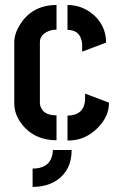

<svg xmlns="http://www.w3.org/2000/svg" viewBox="-20 -561 478 768"><path d="M110.4 186.5V113.3Q172.9 113.3 187.5 65.4Q191.4 52.7 191.4 39.1H266.6Q266.6 120.1 207 160.2Q168 186.5 110.4 186.5ZM37.1 -147.5Q37.1 -96.7 77.1 -52.7Q126 0 206.1 0V-99.6Q155.3 -99.6 142.6 -133.8Q139.6 -140.6 139.6 -147.5V-392.6Q139.6 -418.9 168 -433.6Q184.6 -442.4 206.1 -442.4V-541Q110.4 -541 61.5 -464.8Q38.1 -428.7 37.1 -394.5ZM250 -441.4Q296.9 -441.4 306.6 -397.5Q308.6 -389.6 308.6 -381.8V-354.5L404.3 -390.6Q404.3 -462.9 345.7 -508.8Q302.7 -541 250 -541ZM250 1Q319.3 2.9 372.1 -50.8Q416 -95.7 416 -150.4L320.3 -186.5V-160.2Q315.4 -99.6 250 -98.6Z"/></svg>

Font: Post No Bills Colombo
Style: Bold
Weight: 700
Designer: Kosala Senevirathne, Siva Puranthara, Lasantha Premarathna, Tharique Azeez
Foundry: Mooniak
Version: Version 1.220 ; ttfautohint (v1.6)